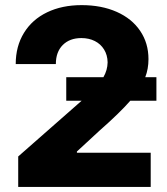

<svg xmlns="http://www.w3.org/2000/svg" viewBox="-20 -737 658 757"><path d="M51.8 -120.1 301.8 -339.8H241.2V-432.6H387.7Q403.8 -460.4 404.3 -491.2Q403.8 -520 390.4 -541.7Q377 -563.5 353.8 -575.2Q330.6 -586.9 300.8 -586.9Q254.9 -586.9 227.5 -559.6Q200.2 -532.2 200.2 -484.4H42Q42 -554.7 74.5 -607.4Q106.9 -660.2 165.8 -688.5Q224.6 -716.8 301.8 -716.8Q380.4 -716.8 440.2 -690.2Q500 -663.6 532.7 -615.2Q565.4 -566.9 565.4 -503.9Q565.4 -465.3 552.7 -432.6H596.7V-339.8H493.7Q452.1 -292 372.1 -221.7L283.2 -139.6V-134.8H574.2V0H51.8Z"/></svg>

Font: Pretendard Std ExtraBold
Style: Regular
Weight: 800
Designer: Base glyphs from Inter by Rasmus Andersson; Hangeul glyphs from Noto Sans CJK(Source Han Sans) by Jang Soo-young and Kan
Foundry: Kil Hyung-jin
Version: Version 1.309